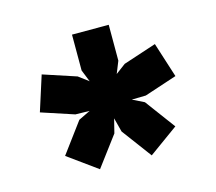

<svg xmlns="http://www.w3.org/2000/svg" viewBox="-72 -808 694 616"><g transform="rotate(-15 275.0 -500.0)"><path d="M287.1 -378.9 274.9 -425.8 263.2 -378.9 189 -279.8 91.8 -350.1 166 -450.2 205.1 -469.2 158.2 -470.2 49.8 -505.9 86.9 -622.1 196.8 -585.9 230 -561 213.9 -601.1V-720.2H335.9V-601.1L319.8 -561L353 -585.9L462.9 -622.1L500 -505.9L392.1 -470.2L345.2 -469.2L383.8 -450.2L458 -350.1L360.8 -279.8Z"/></g></svg>

Font: Overpass
Style: Bold
Weight: 700
Designer: Delve Withrington
Foundry: Delve Fonts
Version: Version 1.001